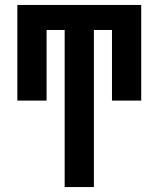

<svg xmlns="http://www.w3.org/2000/svg" viewBox="-20 -550 640 775"><path d="M241 205V-429H168V-144H50V-530H550V-144H432V-429H359V205Z"/></svg>

Font: Iosevka Curly Extended
Style: Bold
Weight: 700
Width: 7
Monospace: yes
Designer: Belleve Invis
Foundry: Belleve Invis
Version: Version 11.1.0; ttfautohint (v1.8.3)